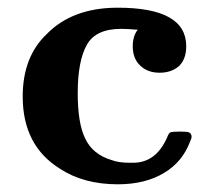

<svg xmlns="http://www.w3.org/2000/svg" viewBox="-20 -473 551 499"><path d="M206 -357Q182 -315 182 -231Q182 -153 201 -114Q220 -72 270 -57Q288 -50 317 -50H326Q385 -50 414 -115Q419 -128 423 -129Q429 -131 447 -131Q467 -131 471 -129Q478 -126 478 -117Q478 -114 474 -105Q454 -52 407 -24Q358 6 286 6Q197 6 135 -35Q39 -95 39 -222Q39 -325 101 -384Q168 -453 286 -453Q464 -453 464 -353Q464 -320 446 -302Q426 -284 395 -284Q363 -284 344 -303Q325 -321 325 -353Q325 -379 338 -396H333Q311 -398 295 -398Q229 -398 206 -357Z"/></svg>

Font: KaTeX_Main
Style: Bold
Weight: 700
Version: Version